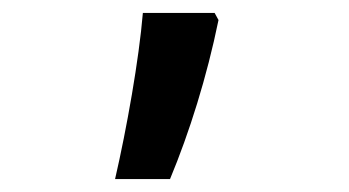

<svg xmlns="http://www.w3.org/2000/svg" viewBox="-20 -144 540 297"><path d="M158 133H243C273 61 300 -25 318 -113L312 -124H201C195 -52 176 55 158 133Z"/></svg>

Font: Noto Sans Mono ExtraCondensed SemiBold
Style: Regular
Weight: 600
Width: 2
Designer: Monotype Design Team
Foundry: Monotype Imaging Inc.
Version: Version 2.014